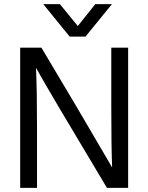

<svg xmlns="http://www.w3.org/2000/svg" viewBox="-20 -903 713 923"><path d="M391 -727H315L188 -883H268L354 -778L438 -883H518ZM158 0H77V-674H179L348 -390L519 -98Q515 -195 515 -389V-674H596V0H494Q214 -467 153 -577Q158 -473 158 -284Z"/></svg>

Font: Hind Madurai
Style: Regular
Weight: 400
Designer: Jyotish Sonowal
Foundry: Indian Type Foundry
Version: Version 0.702;PS 1.0;hotconv 1.0.81;makeotf.lib2.5.63406